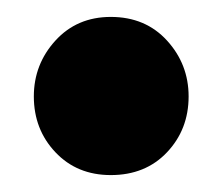

<svg xmlns="http://www.w3.org/2000/svg" viewBox="-20 -189 263 227"><path d="M203 -75Q203 -36 177.5 -9Q152 18 111 18Q71 18 45.5 -9Q20 -36 20 -75Q20 -113 45.5 -141Q71 -169 111 -169Q152 -169 177.5 -141Q203 -113 203 -75Z"/></svg>

Font: Fira Sans Extra Condensed ExtraBold
Style: Regular
Weight: 800
Width: 1
Designer: Carrois Corporate & Edenspiekermann AG
Foundry: Carrois Corporate GbR & Edenspiekermann AG
Version: Version 4.203